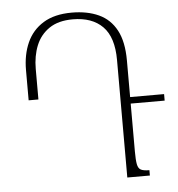

<svg xmlns="http://www.w3.org/2000/svg" viewBox="-52 -773 760 822"><g transform="rotate(-5 328.0 -362.0)"><path d="M70 -366V-496Q70 -562 93 -613.5Q116 -665 164 -694.5Q212 -724 286 -724Q353 -724 402 -701.5Q451 -679 477.5 -629.5Q504 -580 504 -499V-108Q504 -72 507.5 -53.5Q511 -35 522.5 -29Q534 -23 559 -23V0H462V-505Q462 -603 416.5 -649Q371 -695 288 -695Q226 -695 187 -668.5Q148 -642 130 -597.5Q112 -553 112 -497V-366ZM486 -314V-342H650V-314Z"/></g></svg>

Font: Noto Serif Armenian ExtraLight
Style: Regular
Weight: 250
Version: Version 2.007